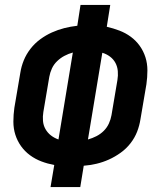

<svg xmlns="http://www.w3.org/2000/svg" viewBox="-20 -755 640 775"><path d="M184 0 199 -89Q172 -94 147 -103.5Q122 -113 101 -128.5Q80 -144 65 -165Q50 -186 42 -211Q34 -236 34 -264Q34 -292 38 -320L62 -461Q66 -487 76 -511.5Q86 -536 103 -558Q120 -580 142.5 -596.5Q165 -613 189.5 -624Q214 -635 239.5 -641.5Q265 -648 292 -651L305 -735H425L411 -647Q437 -641 462 -631.5Q487 -622 508 -606.5Q529 -591 544 -570Q559 -549 567 -524Q575 -499 575 -471Q575 -443 571 -415L547 -274Q543 -248 533.5 -223.5Q524 -199 507 -177Q490 -155 467 -138.5Q444 -122 419.5 -111Q395 -100 369.5 -94Q344 -88 318 -86L304 0ZM216 -192 274 -543Q256 -538 240 -529.5Q224 -521 210.5 -508Q197 -495 189.5 -478.5Q182 -462 179 -445L155 -303Q152 -285 153.5 -267Q155 -249 163.5 -234Q172 -219 185.5 -208.5Q199 -198 216 -192ZM335 -192Q353 -197 369.5 -205.5Q386 -214 399 -227Q412 -240 419.5 -256.5Q427 -273 430 -290L454 -432Q457 -450 455.5 -468Q454 -486 446 -501Q438 -516 424 -526.5Q410 -537 393 -542Z"/></svg>

Font: Iosevka Curly Extended
Style: Bold Italic
Weight: 700
Width: 7
Italic angle: -9°
Monospace: yes
Designer: Belleve Invis
Foundry: Belleve Invis
Version: Version 11.1.0; ttfautohint (v1.8.3)